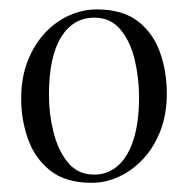

<svg xmlns="http://www.w3.org/2000/svg" viewBox="-20 -828 400 408"><path d="M175 -439.5Q119.5 -439.5 86.8 -465.5Q54 -491.5 39.5 -532.5Q25 -573.5 25 -618Q25 -663.5 39 -698.8Q53 -734 76 -758.5Q99 -783 127.8 -795.5Q156.5 -808 185.5 -808Q241 -808 273.5 -782.5Q306 -757 320.2 -716.2Q334.5 -675.5 334.5 -629.5Q334.5 -585 320.8 -549.8Q307 -514.5 284 -490Q261 -465.5 232.8 -452.5Q204.5 -439.5 175 -439.5ZM180 -457Q209.5 -457 231 -476.2Q252.5 -495.5 264 -532.2Q275.5 -569 275.5 -621.5Q275.5 -662.5 266.2 -701.2Q257 -740 236 -765.2Q215 -790.5 180.5 -790.5Q135.5 -790.5 109.8 -749Q84 -707.5 84 -625.5Q84 -585.5 93.8 -546.8Q103.5 -508 124.5 -482.5Q145.5 -457 180 -457Z"/></svg>

Font: Merriweather 144pt Light
Style: Regular
Weight: 300
Version: Version 2.100